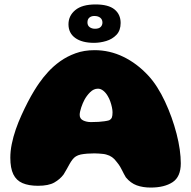

<svg xmlns="http://www.w3.org/2000/svg" viewBox="-20 -825 861 865"><path d="M659 20Q623.5 20 596 10Q568.5 0 547 -26Q542.5 -33.5 538.5 -41Q534.5 -48.5 530.8 -56.2Q527 -64 521.5 -73.5Q516 -83 507 -94Q496.5 -108.5 485 -116.8Q473.5 -125 459.5 -128.5Q453.5 -130.5 444.8 -131.5Q436 -132.5 425.5 -133.2Q415 -134 405 -134Q389.5 -134 373.2 -132.8Q357 -131.5 344 -129Q331 -126 322 -120.5Q313 -115 306 -105.5Q299.5 -97 293.2 -85.8Q287 -74.5 280.5 -62.8Q274 -51 266.5 -39Q250.5 -17.5 224.8 -2.8Q199 12 151 12Q109.5 12 81.5 0Q53.5 -12 40 -39.8Q26.5 -67.5 26.5 -114.5Q26.5 -144 33 -176.2Q39.5 -208.5 51 -241.8Q62.5 -275 76.8 -306.2Q91 -337.5 105.5 -365.5Q120 -393.5 133.5 -415.5Q147 -437.5 157 -451.5Q173.5 -475.5 197 -501.2Q220.5 -527 251.2 -549Q282 -571 320.5 -585Q359 -599 406 -599Q474 -599 535.5 -569.2Q597 -539.5 648 -484.5Q669 -462 688 -432.2Q707 -402.5 723.2 -367.8Q739.5 -333 752.8 -296Q766 -259 775.5 -222.2Q785 -185.5 789.8 -151.5Q794.5 -117.5 794.5 -89.5Q794.5 -28.5 757.5 -4.2Q720.5 20 659 20ZM471.5 -283Q481 -288 484 -295.8Q487 -303.5 487 -319Q487 -329 484.2 -341.8Q481.5 -354.5 477 -367.5Q472.5 -380.5 466.5 -390.5Q458 -406 446 -415.8Q434 -425.5 421.5 -425.5Q402 -425.5 386 -409.5Q370 -393.5 360 -374.5Q356.5 -368 352.8 -359.2Q349 -350.5 346 -341.2Q343 -332 341 -323.2Q339 -314.5 339 -307.5Q339 -290 354.5 -282.5Q370 -275 390 -275Q409 -275 424.2 -276Q439.5 -277 451.2 -278.8Q463 -280.5 471.5 -283ZM403.5 -632Q349.5 -632 319 -654Q288.5 -676 288.5 -715.5Q288.5 -754 319.2 -779.5Q350 -805 410.5 -805Q468.5 -805 496 -782.5Q523.5 -760 523.5 -721.5Q523.5 -688 504.8 -668.2Q486 -648.5 458.2 -640.2Q430.5 -632 403.5 -632ZM408 -695.5Q425.5 -695.5 433.5 -703.5Q441.5 -711.5 441.5 -723.5Q441.5 -737 431.8 -745Q422 -753 405 -753Q391.5 -753 382.8 -745.8Q374 -738.5 374 -724Q374 -710 383.8 -702.8Q393.5 -695.5 408 -695.5Z"/></svg>

Font: Gluten ExtraBold
Style: Regular
Weight: 800
Designer: Tyler Finck
Foundry: Etcetera Type Company
Version: Version 1.300